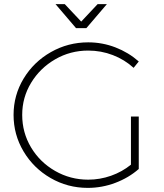

<svg xmlns="http://www.w3.org/2000/svg" viewBox="-20 -910 798 934"><path d="M617 -343H655V-88Q606 -45 541 -20.5Q476 4 407 4Q309 4 226 -44Q143 -92 94.5 -173.5Q46 -255 46 -351Q46 -447 95 -528Q144 -609 227.5 -656.5Q311 -704 409 -704Q478 -704 541.5 -679.5Q605 -655 655 -611L630 -580Q586 -620 529 -642Q472 -664 409 -664Q322 -664 248.5 -621.5Q175 -579 131.5 -507.5Q88 -436 88 -351Q88 -265 131 -193Q174 -121 248 -78.5Q322 -36 409 -36Q466 -36 520 -55Q574 -74 617 -109ZM455 -890H500L400 -773H350L250 -890H295L375 -805Z"/></svg>

Font: Montserrat arm2 ExtraLight
Style: Regular
Weight: 275
Designer: Julieta Ulanovsky
Foundry: Julieta Ulanovsky
Version: Version 6.000